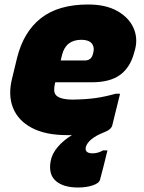

<svg xmlns="http://www.w3.org/2000/svg" viewBox="-20 -584 640 854"><path d="M205 134Q211 100 236.5 70Q262 40 300 17Q289 17 278 17Q183 17 122 -15Q61 -47 38 -104Q15 -161 34 -236L56 -327Q85 -443 162.5 -503.5Q240 -564 372 -564Q450 -564 501 -535.5Q552 -507 573 -461.5Q594 -416 581 -365L577 -351Q560 -285 515 -251.5Q470 -218 388 -218H226L225 -215Q221 -199 221 -185Q221 -171 228 -162Q245 -141 305 -141Q364 -142 406 -148Q448 -154 494 -167H514Q505 -132 496.5 -96Q488 -60 479 -25Q478 -20 474 -16Q467 -5 444 4Q406 19 386.5 35.5Q367 52 362 69Q355 98 392 98Q416 98 438 85H458Q455 96 452 109Q449 122 443 146Q437 170 425 215Q421 231 392.5 240.5Q364 250 327 250Q262 250 228.5 221Q195 192 205 134ZM342 -407Q273 -407 256 -340L250 -315H357Q371 -315 380.5 -322Q390 -329 394 -346Q402 -374 388 -391Q374 -407 342 -407Z"/></svg>

Font: Recursive Sn Lnr St Blk
Style: Italic
Weight: 900
Italic angle: -15°
Version: Version 1.079;hotconv 1.0.112;makeotfexe 2.5.65598; ttfautoh